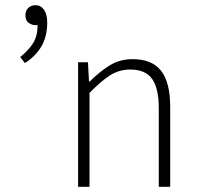

<svg xmlns="http://www.w3.org/2000/svg" viewBox="-20 -720 769 740"><path d="M281 0V-480H319L323 -406H326Q363 -443 402 -467.5Q441 -492 491 -492Q566 -492 601 -447Q636 -402 636 -308V0H592V-302Q592 -379 566.5 -415.5Q541 -452 482 -452Q439 -452 404 -429.5Q369 -407 325 -362V0ZM76 -477 58 -500Q91 -527 108 -554.5Q125 -582 125 -624Q123 -623 117 -623Q103 -623 90.5 -632Q78 -641 78 -660Q78 -679 89 -689.5Q100 -700 117 -700Q137 -700 149.5 -682.5Q162 -665 162 -633Q162 -579 139.5 -541Q117 -503 76 -477Z"/></svg>

Font: Giro Light
Style: Regular
Weight: 300
Designer: Paul D. Hunt
Foundry: Adobe Systems Incorporated
Version: Version 1.000;PS 1.0;hotconv 1.0.88;makeotf.lib2.5.647800